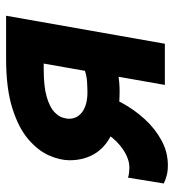

<svg xmlns="http://www.w3.org/2000/svg" viewBox="10 -568 567 626"><g transform="rotate(-90 293.0 -254.5)"><path d="M310.5 -147.5Q232.4 -147.5 182.4 -167.5Q132.3 -187.5 108.2 -224.1Q84 -260.7 84 -310.5Q84 -341.8 99.6 -377.4Q115.2 -413.1 152.3 -445.1Q189.5 -477.1 253.7 -497.3Q317.9 -517.6 415 -517.6H423.3L406.7 -395H381.8Q323.2 -395 290 -385Q256.8 -375 241.9 -360.8Q227.1 -346.7 223.1 -333.5Q219.2 -320.3 219.2 -313.5Q219.2 -293.9 230 -280.3Q240.7 -266.6 260 -259.5Q279.3 -252.4 304.7 -252.4Q318.8 -252.4 340.6 -253.7Q362.3 -254.9 385.7 -264.2L365.2 -152.8Q355.5 -150.4 339.6 -148.9Q323.7 -147.5 310.5 -147.5ZM67.9 9.8Q48.3 9.8 34.7 6.1Q21 2.4 8.3 -3.4L27.3 -120.1Q36.1 -117.2 45.9 -116.5Q55.7 -115.7 60.1 -115.7Q87.9 -115.7 117.9 -135.5Q147.9 -155.3 169.7 -188Q191.4 -220.7 193.8 -258.3L305.2 -225.1Q294.4 -183.6 272 -141.8Q249.5 -100.1 218.3 -65.9Q187 -31.7 148.9 -11Q110.8 9.8 67.9 9.8ZM329.6 0 420.9 -517.6H555.2L463.9 0Z"/></g></svg>

Font: Cascadia Code PL
Style: Italic
Weight: 400
Italic angle: -10°
Monospace: yes
Designer: Aaron Bell
Foundry: Saja Typeworks
Version: Version 2404.023